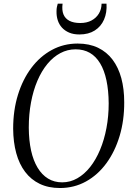

<svg xmlns="http://www.w3.org/2000/svg" viewBox="-20 -982 694 1014"><path d="M296.5 11Q236 11 190 -11Q144 -33 112.8 -74.2Q81.5 -115.5 65.8 -173.2Q50 -231 49.5 -302.5Q49.5 -399.5 74.8 -481.2Q100 -563 145.8 -623.8Q191.5 -684.5 253.8 -718.2Q316 -752 390 -752Q451.5 -752 497.8 -729.8Q544 -707.5 574.8 -666.5Q605.5 -625.5 620.8 -568.8Q636 -512 636 -442.5Q636.5 -346.5 611.8 -264Q587 -181.5 541.8 -119.8Q496.5 -58 434 -23.5Q371.5 11 296.5 11ZM308.5 -19Q351 -19 388.5 -40.5Q426 -62 456.2 -100.2Q486.5 -138.5 508.5 -191Q530.5 -243.5 542.2 -305.8Q554 -368 554 -436Q553.5 -504.5 542.2 -557.5Q531 -610.5 509 -647.2Q487 -684 454.5 -702.8Q422 -721.5 379 -721.5Q336.5 -721.5 298.8 -701.5Q261 -681.5 230.2 -644.2Q199.5 -607 177.5 -555.5Q155.5 -504 143.8 -441.2Q132 -378.5 132 -307.5Q132.5 -240 144.2 -186.8Q156 -133.5 178.8 -96Q201.5 -58.5 234 -38.8Q266.5 -19 308.5 -19ZM399.5 -800Q368 -800 345.2 -809.8Q322.5 -819.5 307.2 -836.2Q292 -853 285 -875Q278 -897 278.5 -921.5Q278.5 -936 280.5 -944.8Q282.5 -953.5 285 -962.5H310.5Q306 -928.5 315.2 -906Q324.5 -883.5 346.8 -872Q369 -860.5 404 -860.5Q438.5 -860.5 463.2 -873.8Q488 -887 502 -910Q516 -933 516.5 -962.5H542.5Q545.5 -915.5 529.5 -878.8Q513.5 -842 480.5 -821Q447.5 -800 399.5 -800Z"/></svg>

Font: Merriweather 120pt Light
Style: Italic
Weight: 300
Italic angle: -7.8°
Version: Version 2.101